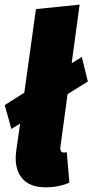

<svg xmlns="http://www.w3.org/2000/svg" viewBox="-26 -783 396 822"><path d="M247.1 -129.9Q252 -129.9 259.8 -131.8L271 -1Q225.1 19 169.9 19Q98.1 19 65.7 -23.2Q33.2 -65.4 43.9 -140.1L60.1 -253.9L22.9 -231L-5.9 -333L78.1 -386.2L127.9 -744.1L314.9 -763.2L280.8 -512.2L324.2 -539.1L350.1 -434.1L263.2 -379.9L232.9 -155.8Q229 -129.9 247.1 -129.9Z"/></svg>

Font: Fira Sans Compressed Heavy
Style: Italic
Weight: 900
Width: 3
Italic angle: -8°
Designer: Carrois Corporate & Edenspiekermann AG
Foundry: Carrois Corporate GbR & Edenspiekermann AG
Version: Version 4.203;PS 004.203;hotconv 1.0.88;makeotf.lib2.5.64775